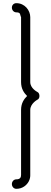

<svg xmlns="http://www.w3.org/2000/svg" viewBox="-20 -1190 324 1212"><path d="M171 -1082C171 -1124 137 -1170 83 -1170C67 -1170 55 -1158 55 -1142C55 -1126 67 -1112 83 -1112C113 -1112 105 -1096 113 -1082V-672C113 -630 131 -604 151 -584C131 -564 113 -538 113 -496V-86C113 -70 107 -58 83 -58C67 -58 55 -44 55 -28C55 -12 67 2 83 2C123 2 149 -22 161 -44C170 -60 171 -76 171 -83V-86V-496C171 -536 215 -560 215 -560C225 -564 229 -574 229 -584C229 -594 225 -606 215 -610C215 -610 171 -632 171 -672Z"/></svg>

Font: bauhaus_2017
Style: _regular
Weight: 400
Version: Version 1.0